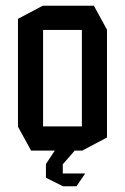

<svg xmlns="http://www.w3.org/2000/svg" viewBox="-20 -528 438 673"><path d="M89 0 43 -84V-462L130 -508H309L355 -424V-46L268 0H241V1L200 48V80H278V81L248 125H200V124H199L141 95V47L172 0ZM131 -423V-85H267V-423Z"/></svg>

Font: Foldit Thin
Style: Regular
Weight: 400
Version: Version 1.003